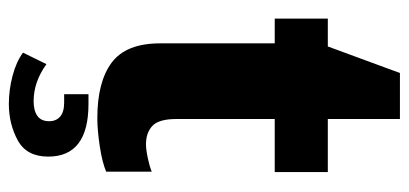

<svg xmlns="http://www.w3.org/2000/svg" viewBox="-265 -449 924 434"><g transform="rotate(90 197.0 -232.0)"><path d="M249 -674V-511H369V-391H249V-169Q249 -129 264.5 -114.5Q280 -100 306 -100Q318 -100 337 -104Q356 -108 368 -113V-10Q347 -1 310.5 4.5Q274 10 247 10Q165 10 121.5 -22.5Q78 -55 78 -132V-391H22V-511H85L145 -674ZM209 154Q230 154 242 145.5Q254 137 254 119Q254 103 243.5 94Q233 85 212 85H193V30H215Q334 30 334 121Q334 170 297 190Q260 210 215 210Q183 210 151 201.5Q119 193 99 178L125 125Q165 154 209 154Z"/></g></svg>

Font: Chivo ExtraBold
Style: Regular
Weight: 800
Designer: Hector Gatti
Foundry: Omnibus-Type
Version: Version 1.007